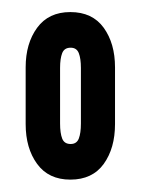

<svg xmlns="http://www.w3.org/2000/svg" viewBox="-20 -760 233 318"><path d="M96.5 -462.5Q60.5 -462.5 41.5 -488.5Q22.5 -514.5 22.5 -554.5V-648.5Q22.5 -688 41.5 -714Q60.5 -740 96.5 -740Q133 -740 151.8 -714Q170.5 -688 170.5 -648.5V-554.5Q170.5 -514.5 151.8 -488.5Q133 -462.5 96.5 -462.5ZM97 -521.5Q107 -521.5 110.5 -530.5Q114 -539.5 114 -555.5V-647.5Q114 -663 110.5 -672Q107 -681 97 -681Q86.5 -681 83 -672Q79.5 -663 79.5 -647.5V-555.5Q79.5 -539.5 83 -530.5Q86.5 -521.5 97 -521.5Z"/></svg>

Font: League Gothic SemiCondensed
Style: Regular
Weight: 400
Width: 4
Designer: The League of Moveable Type
Version: Version 2.001